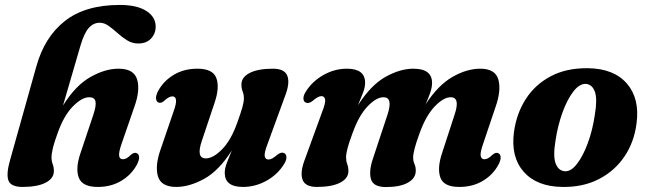

<svg xmlns="http://www.w3.org/2000/svg" viewBox="-20 -745 2619 777"><path d="M213.5 -207Q200 -170.5 194.2 -146.8Q188.5 -123 188.5 -108Q188.5 -93 193.2 -80.8Q198 -68.5 198 -52.5Q198 -23 164.8 -5.8Q131.5 11.5 71.5 11.5Q23.5 11.5 14 -15Q4.5 -41.5 21.5 -100L127 -476Q160 -595 242.5 -660Q325 -725 465 -725Q534 -725 572 -700.8Q610 -676.5 610 -637.5Q610 -609 591.2 -589Q572.5 -569 539.5 -569Q515 -569 494.5 -581.8Q474 -594.5 455.8 -611Q437.5 -627.5 419.8 -640.2Q402 -653 383.5 -653Q358.5 -653 339.8 -632.5Q321 -612 306 -561.5L235 -318Q286 -399.5 345.8 -433.2Q405.5 -467 459.5 -467Q522 -467 535 -423.2Q548 -379.5 523.5 -312L471.5 -161.5Q460 -128 462.2 -114.2Q464.5 -100.5 477 -100.5Q484.5 -100.5 492 -104.5Q499.5 -108.5 511 -119.5Q524 -130 533.5 -125Q541.5 -122 542.8 -110.2Q544 -98.5 534.5 -79.5Q513 -39 471.8 -13.8Q430.5 11.5 375.5 11.5Q313 11.5 298.8 -26.2Q284.5 -64 306 -126L357.5 -280Q370 -317 366.5 -334.2Q363 -351.5 341 -351.5Q311.5 -351.5 275 -314.5Q238.5 -277.5 213.5 -207Z M1128.5 -126Q1138 -122.5 1139 -110.2Q1140 -98 1130.5 -82.5Q1105 -40 1059.5 -14.2Q1014 11.5 963 11.5Q889.5 11.5 889.5 -45.5Q889.5 -63.5 898.2 -86.5Q907 -109.5 918 -136Q865.5 -53.5 805.8 -21Q746 11.5 693.5 11.5Q631.5 11.5 619 -32Q606.5 -75.5 631 -143.5L682.5 -294Q694.5 -327.5 692.2 -341.2Q690 -355 677.5 -355Q663.5 -355 643.5 -336Q630.5 -325.5 621 -330.5Q613 -333.5 611.5 -345.2Q610 -357 619.5 -376Q641 -416.5 682.5 -441.8Q724 -467 779 -467Q841.5 -467 855.5 -429.2Q869.5 -391.5 848.5 -329.5L797 -175.5Q772.5 -104 813 -104Q842.5 -104 878.8 -140.8Q915 -177.5 940.5 -249.5Q954.5 -288 960.8 -310.5Q967 -333 967 -347.5Q967 -362 962 -374.5Q957 -387 957 -403Q957 -432.5 990.5 -449.8Q1024 -467 1085 -467Q1132.5 -467 1143.2 -437.2Q1154 -407.5 1132.5 -353.5L1063 -163Q1049 -127 1051.2 -113.2Q1053.5 -99.5 1066.5 -99.5Q1074 -99.5 1082.2 -104Q1090.5 -108.5 1104 -120Q1118.5 -130.5 1128.5 -126Z M1489.5 -104 1548 -280.5Q1571.5 -351.5 1532 -351.5Q1503 -351.5 1467.8 -314.8Q1432.5 -278 1407 -207Q1392.5 -168.5 1386.5 -145.5Q1380.5 -122.5 1380.5 -108Q1380.5 -93.5 1385.2 -81Q1390 -68.5 1390 -52.5Q1390 -23 1356.5 -5.8Q1323 11.5 1262 11.5Q1214.5 11.5 1204 -18.8Q1193.5 -49 1215 -103.5L1284 -293Q1298 -328.5 1295.8 -342.2Q1293.5 -356 1280.5 -356Q1267 -356 1243 -335Q1228.5 -325 1218.5 -329.5Q1209 -332.5 1208 -344.8Q1207 -357 1216.5 -372.5Q1242.5 -415 1288 -441Q1333.5 -467 1384 -467Q1457.5 -467 1457.5 -410Q1457.5 -391 1448.5 -368Q1439.5 -345 1428.5 -319Q1481 -401 1540.2 -434Q1599.5 -467 1652.5 -467Q1729 -467 1728.5 -409Q1728.5 -391 1720.8 -369Q1713 -347 1702.5 -323Q1753.5 -401 1811.5 -434Q1869.5 -467 1923.5 -467Q1984.5 -467 1996.8 -423Q2009 -379 1985.5 -312.5L1935 -162.5Q1923 -128.5 1925.2 -114.5Q1927.5 -100.5 1940 -100.5Q1947.5 -100.5 1955 -104.5Q1962.5 -108.5 1974 -119.5Q1987.5 -130 1996.5 -125Q2004.5 -122 2006 -110.2Q2007.5 -98.5 1997.5 -79.5Q1976.5 -39 1935.2 -13.8Q1894 11.5 1838.5 11.5Q1775.5 11.5 1762 -26.8Q1748.5 -65 1769.5 -127L1819.5 -280.5Q1843.5 -351.5 1804 -351.5Q1775 -351.5 1739.2 -314.2Q1703.5 -277 1677.5 -204.5Q1663.5 -166 1657.8 -143.5Q1652 -121 1652 -108Q1652 -93 1657.5 -80.8Q1663 -68.5 1662.5 -53Q1662 -23 1630.2 -5.5Q1598.5 12 1542 12Q1490.5 12 1481.2 -20.2Q1472 -52.5 1489.5 -104Z M2359.5 -469Q2464.5 -467.5 2517 -406.8Q2569.5 -346 2556 -245.5Q2546.5 -170 2507 -111.5Q2467.5 -53 2403.2 -20Q2339 13 2255 11.5Q2152 10 2099.2 -50Q2046.5 -110 2060 -211Q2070 -285 2107.5 -343.8Q2145 -402.5 2208.5 -436.2Q2272 -470 2359.5 -469ZM2265.5 -52Q2290.5 -50 2315 -81.8Q2339.5 -113.5 2358.8 -165.8Q2378 -218 2387 -279Q2398 -344 2387.5 -373.5Q2377 -403 2351.5 -405.5Q2325 -407 2299.8 -374Q2274.5 -341 2255.5 -287.5Q2236.5 -234 2228 -175.5Q2217.5 -112 2228.8 -83Q2240 -54 2265.5 -52Z"/></svg>

Font: Fraunces 72pt S050
Style: Bold Italic
Weight: 700
Italic angle: -16°
Version: Version 1.000; ttfautohint (v1.8.3)